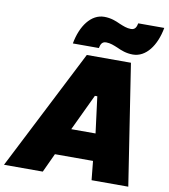

<svg xmlns="http://www.w3.org/2000/svg" viewBox="-154 -1015 963 1097"><g transform="rotate(10 327.0 -466.0)"><path d="M-56 0H169L220 -110H441L452 0H665L557 -700H301ZM211 -751H362C366 -769 371 -790 398 -790C422 -790 443 -781 465 -772C491 -760 520 -748 559 -748C635 -748 691 -824 710 -929H559C555 -911 550 -890 523 -890C499 -890 478 -899 456 -908C430 -920 401 -932 362 -932C286 -932 230 -856 211 -751ZM287 -267 387 -478H401L428 -267Z"/></g></svg>

Font: Fixel Display 20240404 Black
Style: Italic
Weight: 900
Italic angle: -10°
Designer: AlfaBravo + MacPaw
Foundry: Kyrylo Tkachov, Marchela Mozhyna, Serhii Makarenko, Maria Weinstein, Zakhar Kryvoshyya
Version: Version 1.211;Glyphs 3.2 (3225)